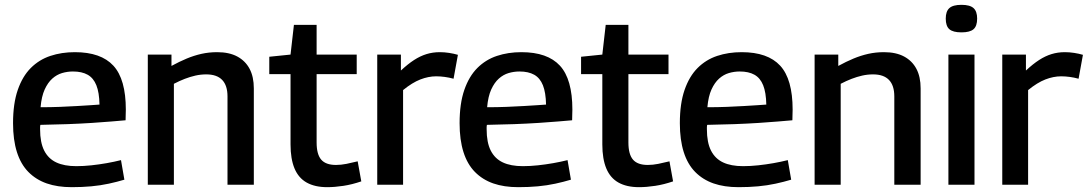

<svg xmlns="http://www.w3.org/2000/svg" viewBox="-20 -765 4507 795"><path d="M277 10Q218 10 173.5 -5.5Q129 -21 97.5 -53Q66 -85 50 -135.5Q34 -186 34 -255Q34 -336 53.5 -392.5Q73 -449 107.5 -483.5Q142 -518 188.5 -533.5Q235 -549 290 -549Q398 -549 449.5 -493Q501 -437 501 -311Q501 -304 500.5 -291.5Q500 -279 500 -267Q477 -265 441.5 -262Q406 -259 360 -256Q314 -253 260 -251Q206 -249 147 -248Q146 -244 146 -239.5Q146 -235 146 -230Q146 -175 163 -141.5Q180 -108 213 -92.5Q246 -77 296 -77Q326 -77 358.5 -80.5Q391 -84 422 -89.5Q453 -95 481 -102L495 -21Q465 -12 430.5 -4.5Q396 3 358 6.5Q320 10 277 10ZM148 -321Q190 -321 228.5 -322.5Q267 -324 300 -326Q333 -328 356.5 -329.5Q380 -331 392 -332Q391 -382 379 -412Q367 -442 343 -455.5Q319 -469 282 -469Q259 -469 237 -462.5Q215 -456 196.5 -439.5Q178 -423 165 -394.5Q152 -366 148 -321Z M592 0V-539H690V-492Q723 -510 753 -522.5Q783 -535 814 -542Q845 -549 879 -549Q929 -549 962.5 -531Q996 -513 1013.5 -480Q1031 -447 1031 -399V0H922V-366Q922 -411 900 -434Q878 -457 834 -457Q811 -457 789 -452Q767 -447 745 -438.5Q723 -430 700 -418V0Z M1335 10Q1284 10 1250 -9Q1216 -28 1199.5 -67.5Q1183 -107 1183 -167V-458H1095V-530L1183 -539L1197 -662H1291V-539H1457V-458H1291V-175Q1291 -126 1310 -104Q1329 -82 1371 -82Q1392 -82 1414.5 -86.5Q1437 -91 1461 -97L1476 -14Q1438 -1 1402 4.5Q1366 10 1335 10Z M1640 -539V-473Q1669 -500 1694.5 -516.5Q1720 -533 1746 -541Q1772 -549 1801 -549Q1820 -549 1839.5 -546Q1859 -543 1876 -538L1858 -439Q1840 -444 1821.5 -446.5Q1803 -449 1786 -449Q1754 -449 1720.5 -436Q1687 -423 1649 -392V0H1542V-539Z M2126 10Q2067 10 2022.5 -5.5Q1978 -21 1946.5 -53Q1915 -85 1899 -135.5Q1883 -186 1883 -255Q1883 -336 1902.5 -392.5Q1922 -449 1956.5 -483.5Q1991 -518 2037.5 -533.5Q2084 -549 2139 -549Q2247 -549 2298.5 -493Q2350 -437 2350 -311Q2350 -304 2349.5 -291.5Q2349 -279 2349 -267Q2326 -265 2290.5 -262Q2255 -259 2209 -256Q2163 -253 2109 -251Q2055 -249 1996 -248Q1995 -244 1995 -239.5Q1995 -235 1995 -230Q1995 -175 2012 -141.5Q2029 -108 2062 -92.5Q2095 -77 2145 -77Q2175 -77 2207.5 -80.5Q2240 -84 2271 -89.5Q2302 -95 2330 -102L2344 -21Q2314 -12 2279.5 -4.5Q2245 3 2207 6.5Q2169 10 2126 10ZM1997 -321Q2039 -321 2077.5 -322.5Q2116 -324 2149 -326Q2182 -328 2205.5 -329.5Q2229 -331 2241 -332Q2240 -382 2228 -412Q2216 -442 2192 -455.5Q2168 -469 2131 -469Q2108 -469 2086 -462.5Q2064 -456 2045.5 -439.5Q2027 -423 2014 -394.5Q2001 -366 1997 -321Z M2626 10Q2575 10 2541 -9Q2507 -28 2490.5 -67.5Q2474 -107 2474 -167V-458H2386V-530L2474 -539L2488 -662H2582V-539H2748V-458H2582V-175Q2582 -126 2601 -104Q2620 -82 2662 -82Q2683 -82 2705.5 -86.5Q2728 -91 2752 -97L2767 -14Q2729 -1 2693 4.5Q2657 10 2626 10Z M3038 10Q2979 10 2934.5 -5.5Q2890 -21 2858.5 -53Q2827 -85 2811 -135.5Q2795 -186 2795 -255Q2795 -336 2814.5 -392.5Q2834 -449 2868.5 -483.5Q2903 -518 2949.5 -533.5Q2996 -549 3051 -549Q3159 -549 3210.5 -493Q3262 -437 3262 -311Q3262 -304 3261.5 -291.5Q3261 -279 3261 -267Q3238 -265 3202.5 -262Q3167 -259 3121 -256Q3075 -253 3021 -251Q2967 -249 2908 -248Q2907 -244 2907 -239.5Q2907 -235 2907 -230Q2907 -175 2924 -141.5Q2941 -108 2974 -92.5Q3007 -77 3057 -77Q3087 -77 3119.5 -80.5Q3152 -84 3183 -89.5Q3214 -95 3242 -102L3256 -21Q3226 -12 3191.5 -4.5Q3157 3 3119 6.5Q3081 10 3038 10ZM2909 -321Q2951 -321 2989.5 -322.5Q3028 -324 3061 -326Q3094 -328 3117.5 -329.5Q3141 -331 3153 -332Q3152 -382 3140 -412Q3128 -442 3104 -455.5Q3080 -469 3043 -469Q3020 -469 2998 -462.5Q2976 -456 2957.5 -439.5Q2939 -423 2926 -394.5Q2913 -366 2909 -321Z M3353 0V-539H3451V-492Q3484 -510 3514 -522.5Q3544 -535 3575 -542Q3606 -549 3640 -549Q3690 -549 3723.5 -531Q3757 -513 3774.5 -480Q3792 -447 3792 -399V0H3683V-366Q3683 -411 3661 -434Q3639 -457 3595 -457Q3572 -457 3550 -452Q3528 -447 3506 -438.5Q3484 -430 3461 -418V0Z M3961 -631Q3926 -631 3911 -644Q3896 -657 3896 -688Q3896 -718 3911 -731.5Q3926 -745 3961 -745Q3996 -745 4011 -731.5Q4026 -718 4026 -688Q4026 -657 4011 -644Q3996 -631 3961 -631ZM3907 0V-539H4015V0Z M4228 -539V-473Q4257 -500 4282.5 -516.5Q4308 -533 4334 -541Q4360 -549 4389 -549Q4408 -549 4427.5 -546Q4447 -543 4464 -538L4446 -439Q4428 -444 4409.5 -446.5Q4391 -449 4374 -449Q4342 -449 4308.5 -436Q4275 -423 4237 -392V0H4130V-539Z"/></svg>

Font: Georama ExtraCondensed Thin Medium
Style: Regular
Weight: 500
Version: Version 1.001